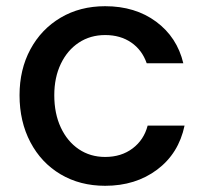

<svg xmlns="http://www.w3.org/2000/svg" viewBox="-20 -588 651 619"><path d="M43 -281Q43 -364 78 -429Q113 -494 175.5 -531Q238 -568 319 -568Q416 -568 483.5 -518Q551 -468 571 -384H453Q438 -427 403 -451Q368 -475 319 -475Q271 -475 234 -450.5Q197 -426 176 -382Q155 -338 155 -281Q155 -222 176 -177Q197 -132 234 -107Q271 -82 319 -82Q371 -82 407.5 -109.5Q444 -137 456 -183H575Q556 -93 486.5 -41Q417 11 319 11Q238 11 175.5 -26Q113 -63 78 -129.5Q43 -196 43 -281Z"/></svg>

Font: Open Sauce One Medium
Style: Regular
Weight: 500
Designer: Alfredo Marco Pradil
Foundry: Creative Sauce Fz LLC
Version: Version 1.477